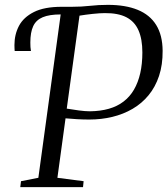

<svg xmlns="http://www.w3.org/2000/svg" viewBox="-20 -771 690 791"><path d="M63.5 0 66.5 -24.5 138 -38.5 230 -711.5 220 -725.5 234 -743H275.5Q316 -743 350.8 -747Q385.5 -751 424.5 -751Q497 -751 547.2 -730.5Q597.5 -710 623.5 -668Q649.5 -626 650 -562Q650.5 -504 635.2 -458.2Q620 -412.5 592.2 -378.8Q564.5 -345 526.5 -322.8Q488.5 -300.5 443 -289.5Q397.5 -278.5 347.5 -278.5Q322.5 -278.5 297 -280Q271.5 -281.5 250 -283.5L216.5 -38.5L324.5 -24.5L322 0ZM350.5 -312.5Q394 -313 428.8 -323Q463.5 -333 489.2 -352.8Q515 -372.5 532 -401.8Q549 -431 557.8 -469.5Q566.5 -508 566.5 -555Q566.5 -610 550.5 -646.2Q534.5 -682.5 500.5 -700Q466.5 -717.5 411.5 -717Q392.5 -717 362 -713.8Q331.5 -710.5 307.5 -706.5L255 -323.5Q279 -319.5 305 -316Q331 -312.5 350.5 -312.5ZM40.5 -561Q40 -566 39.8 -571.8Q39.5 -577.5 39.5 -585.5Q39.5 -629 58.2 -664.5Q77 -700 119.8 -721.5Q162.5 -743 234 -743L229.5 -711.5Q183.5 -711.5 156 -700Q128.5 -688.5 116.8 -663.2Q105 -638 105 -595.5Q105 -585 105.5 -577.2Q106 -569.5 107.5 -561Z"/></svg>

Font: Merriweather 96pt Light
Style: Italic
Weight: 300
Italic angle: -7.8°
Version: Version 2.101